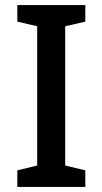

<svg xmlns="http://www.w3.org/2000/svg" viewBox="-20 -734 402 754"><path d="M315 0H48V-65L126 -84V-631L48 -649V-714H315V-649L236 -631V-84L315 -65Z"/></svg>

Font: Noto Sans Hebrew Thin Medium
Style: Regular
Weight: 500
Version: Version 3.001